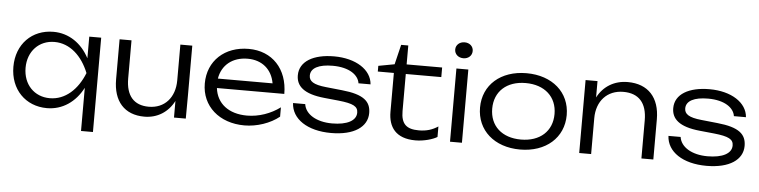

<svg xmlns="http://www.w3.org/2000/svg" viewBox="-52 -1041 5838 1476"><g transform="rotate(5 2867.5 -303.0)"><path d="M695 -563H603V-396C545 -507 446 -576 326 -576C161 -576 42 -457 42 -282C42 -107 161 13 326 13C446 13 545 -56 603 -168V165H695ZM136 -282C136 -410 222 -499 341 -499C461 -499 555 -410 606 -282C555 -153 461 -65 341 -65C222 -65 136 -153 136 -282Z M1397 0 1398 -178V-563H1306V-287C1306 -154 1227 -66 1105 -66C990 -66 929 -136 929 -269V-563H837V-254C837 -85 924 13 1078 13C1178 13 1260 -39 1306 -128V0Z M1850 13C1946 13 2049 -22 2118 -78V-150C2047 -97 1955 -64 1863 -64C1722 -64 1629 -136 1615 -255H2135C2135 -447 2015 -576 1833 -576C1648 -576 1519 -457 1519 -282C1519 -107 1656 13 1850 13ZM1832 -500C1943 -500 2020 -434 2038 -328H1616C1633 -433 1714 -500 1832 -500Z M2798 -165C2798 -254 2744 -305 2574 -322L2450 -335C2351 -345 2318 -370 2318 -413C2318 -471 2380 -503 2487 -503C2616 -503 2687 -449 2696 -386H2789C2781 -498 2660 -576 2492 -576C2333 -576 2226 -515 2226 -407C2226 -325 2283 -267 2446 -251L2555 -240C2670 -228 2706 -208 2706 -160C2706 -98 2636 -61 2520 -61C2400 -61 2313 -113 2302 -191H2208C2214 -69 2335 13 2519 13C2696 13 2798 -58 2798 -165Z M2960 -489V-189C2960 -73 3017 13 3170 13C3236 13 3305 -8 3337 -28V-109C3294 -81 3250 -66 3189 -66C3095 -66 3052 -102 3052 -203V-489H3326V-563H3052V-709H2997L2960 -556L2836 -533V-489Z M3436 0H3528V-565H3436ZM3482 -648C3521 -648 3549 -674 3549 -710C3549 -745 3521 -771 3482 -771C3443 -771 3414 -745 3414 -710C3414 -674 3443 -648 3482 -648Z M3977 13C4176 13 4312 -107 4312 -282C4312 -457 4176 -576 3977 -576C3778 -576 3643 -457 3643 -282C3643 -107 3778 13 3977 13ZM3977 -64C3830 -64 3737 -149 3737 -282C3737 -414 3830 -500 3977 -500C4124 -500 4218 -414 4218 -282C4218 -149 4124 -64 3977 -64Z M4758 -576C4654 -576 4571 -525 4525 -437V-563H4433V0H4525V-277C4525 -409 4606 -498 4731 -498C4850 -498 4913 -428 4913 -294V0H5005V-310C5005 -478 4915 -576 4758 -576Z M5695 -165C5695 -254 5641 -305 5471 -322L5347 -335C5248 -345 5215 -370 5215 -413C5215 -471 5277 -503 5384 -503C5513 -503 5584 -449 5593 -386H5686C5678 -498 5557 -576 5389 -576C5230 -576 5123 -515 5123 -407C5123 -325 5180 -267 5343 -251L5452 -240C5567 -228 5603 -208 5603 -160C5603 -98 5533 -61 5417 -61C5297 -61 5210 -113 5199 -191H5105C5111 -69 5232 13 5416 13C5593 13 5695 -58 5695 -165Z"/></g></svg>

Font: Bounded Light
Style: Regular
Weight: 300
Designer: Vlad Churkin
Version: Version 3.0